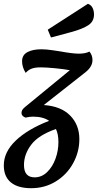

<svg xmlns="http://www.w3.org/2000/svg" viewBox="-63 -789 514 1009"><path d="M423 -473Q423 -439 387 -410L167 -237Q257 -231 305.5 -182Q354 -133 354 -58Q354 9 321.5 68.5Q289 128 231 164Q173 200 101 200Q31 200 -6 169.5Q-43 139 -43 80Q-43 10 19.5 -50Q82 -110 195 -154Q164 -176 110 -176Q93 -176 71 -171Q50 -179 50 -195Q50 -204 54 -211Q58 -218 69 -227L304 -420Q273 -426 225.5 -430.5Q178 -435 151 -435Q122 -435 104 -428.5Q86 -422 72 -406Q53 -436 53 -467Q53 -500 81 -515Q109 -530 154 -530Q181 -530 213 -525Q245 -520 253 -519Q319 -507 351 -507Q386 -507 407 -518Q423 -499 423 -473ZM244 -42Q244 -84 231 -111Q139 -79 101 -28.5Q63 22 63 78Q63 143 119 143Q156 143 184.5 115.5Q213 88 228.5 45.5Q244 3 244 -42ZM399 -769Q416 -763 423.5 -747.5Q431 -732 431 -713Q431 -676 401 -656.5Q371 -637 317 -622L205 -592L188 -633Z"/></svg>

Font: Sansita SW
Style: Italic
Weight: 400
Italic angle: -11°
Designer: Pablo Cosgaya
Foundry: Omnibus-Type
Version: Version 1.000